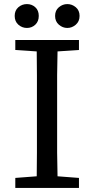

<svg xmlns="http://www.w3.org/2000/svg" viewBox="-20 -921 462 941"><path d="M153 -885.5Q170 -870 170 -843Q170 -816 153 -800Q136 -784 112 -784Q88 -784 70 -800Q52 -816 52 -843Q52 -870 70 -885.5Q88 -901 112 -901Q136 -901 153 -885.5ZM370 -843Q370 -816 351.5 -800Q333 -784 310 -784Q287 -784 268.5 -800Q250 -816 250 -843Q250 -870 268.5 -885.5Q287 -901 310 -901Q333 -901 351.5 -885.5Q370 -870 370 -843ZM367 0H55V-49L160 -57Q161 -115 161 -173V-553Q161 -611 160 -669L55 -676V-686V-725H367V-676L262 -669L260 -553V-173L262 -57L367 -49Z"/></svg>

Font: Early Summer Mincho Screen
Style: Regular
Weight: 400
Designer: GuiWonder
Version: Version 1.002